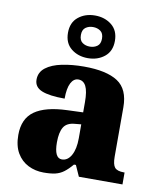

<svg xmlns="http://www.w3.org/2000/svg" viewBox="-90 -885 806 967"><g transform="rotate(10 313.0 -402.0)"><path d="M199 10Q156 10 120 -8Q84 -26 62.5 -62.5Q41 -99 41 -155Q41 -238 96 -277Q151 -316 262 -320L343 -323V-375Q343 -431 330 -456.5Q317 -482 291 -482Q267 -482 253 -455Q239 -428 239 -375Q160 -375 121.5 -391Q83 -407 83 -445Q83 -483 113.5 -506.5Q144 -530 195.5 -540.5Q247 -551 308 -551Q423 -551 480.5 -513.5Q538 -476 538 -383V-131Q538 -91 550.5 -76Q563 -61 597 -61H601V0H378L353 -56H343Q321 -30 301.5 -15.5Q282 -1 258.5 4.5Q235 10 199 10ZM278 -71Q308 -71 326 -103.5Q344 -136 344 -191V-262L313 -259Q271 -256 255 -229.5Q239 -203 239 -152Q239 -71 278 -71ZM318 -596Q268 -596 233 -624Q198 -652 198 -705Q198 -758 233 -786Q268 -814 318 -814Q368 -814 403 -786Q438 -758 438 -705Q438 -652 403 -624Q368 -596 318 -596ZM318 -655Q340 -655 356 -666.5Q372 -678 372 -705Q372 -732 356 -743.5Q340 -755 318 -755Q296 -755 280 -743.5Q264 -732 264 -705Q264 -678 280 -666.5Q296 -655 318 -655Z"/></g></svg>

Font: Noto Serif Sinhala Black
Style: Regular
Weight: 900
Designer: Jelle Bosma - Monotype Design Team
Foundry: Monotype Imaging Inc.
Version: Version 2.007; ttfautohint (v1.8.4.7-5d5b)